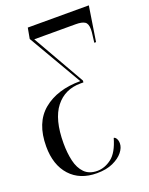

<svg xmlns="http://www.w3.org/2000/svg" viewBox="-145 -612 721 928"><g transform="rotate(-20 215.0 -148.0)"><path d="M190 240Q103 240 53 185Q3 130 3 35Q3 -87 75 -146.5Q147 -206 266 -206L106 -481L116 -536H430L402 -357H393Q395 -378 397.5 -394Q400 -410 400 -424Q400 -453 385.5 -462.5Q371 -472 339 -472H126L279 -204L278 -195H263Q182 -195 134.5 -134.5Q87 -74 87 49Q87 99 96.5 140Q106 181 130 205.5Q154 230 196 230Q234 230 269 203.5Q304 177 324 107Q332 108 337.5 118Q343 128 343 142Q343 164 325 186.5Q307 209 273 224.5Q239 240 190 240Z"/></g></svg>

Font: Noto Serif Display ExtraCondensed
Style: Italic
Weight: 400
Width: 2
Italic angle: -12°
Designer: Monotype Design Team
Foundry: Monotype Imaging Inc.
Version: Version 2.009